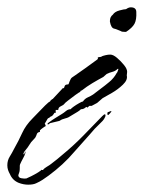

<svg xmlns="http://www.w3.org/2000/svg" viewBox="-38 -486 392 524"><path d="M61 14Q53 18 39 18Q26 18 13 13Q-4 6 -11 -11Q-14 -16 -16 -22Q-18 -28 -18 -35Q-18 -48 -11.5 -58.5Q-5 -69 0 -79Q13 -102 22.5 -123Q32 -144 51 -163Q54 -166 64.5 -177Q75 -188 85.5 -198.5Q96 -209 99 -209Q98 -210 101.5 -213Q105 -216 106 -216L134 -246L135 -245Q137 -245 138 -249.5Q139 -254 143 -255L149 -256L152 -264Q155 -272 158.5 -274.5Q162 -277 168 -281L195 -300L228 -324Q230 -326 229 -327.5Q228 -329 231 -330Q239 -331 239 -331Q239 -331 239 -332Q244 -334 250.5 -335.5Q257 -337 263 -337Q271 -337 281.5 -328Q292 -319 300.5 -308.5Q309 -298 309 -290L308 -280Q311 -268 297.5 -255Q284 -242 267.5 -232.5Q251 -223 242 -218L227 -205L212 -197H206L200 -192Q200 -194 197 -194Q191 -188 184 -188H183Q179 -184 174 -181Q169 -178 164 -175L149 -166Q145 -164 140.5 -163Q136 -162 131 -160L124 -156L99 -150L96 -148Q93 -145 92 -147Q91 -149 93.5 -150.5Q96 -152 97 -153Q105 -159 114 -164.5Q123 -170 131 -175Q136 -178 142 -183Q148 -188 155 -188Q156 -190 163 -195Q170 -200 178 -204.5Q186 -209 188 -209Q189 -209 189 -210Q194 -217 202 -220.5Q210 -224 216 -228L237 -244Q248 -252 260.5 -262.5Q273 -273 280 -286Q282 -288 283 -291Q284 -294 285 -297V-298H283Q277 -292 269 -290Q261 -288 253 -284L244 -276Q229 -268 214 -259Q199 -250 185 -239Q181 -239 181 -235Q179 -235 168 -227Q157 -219 147.5 -211.5Q138 -204 138 -203Q135 -199 128 -196Q121 -193 121 -186H114V-178H110V-177Q109 -175 106.5 -172Q104 -169 101 -168Q99 -166 99 -168Q98 -165 96 -164.5Q94 -164 92 -162L85 -150H84L87 -142Q86 -142 79 -137Q72 -132 72 -131H71V-126Q64 -125 62.5 -120Q61 -115 58 -110L47 -98L37 -83L29 -73Q28 -72 26.5 -68.5Q25 -65 27 -65H28L31 -73Q33 -69 26 -56Q19 -43 17 -38Q16 -36 16 -33Q16 -30 16 -28Q16 -21 15 -17L13 -11Q13 -10 12.5 -9.5Q12 -9 12 -8Q12 -1 20.5 0.5Q29 2 34 1Q37 0 47 -5Q57 -10 66 -15.5Q75 -21 75 -23L76 -22H79Q83 -27 90 -31Q97 -35 102 -39Q118 -51 134 -65Q162 -88 189.5 -116Q217 -144 241 -169Q246 -174 248 -174Q250 -174 250 -171Q250 -168 247 -163Q244 -157 232.5 -146.5Q221 -136 207 -119L166 -73Q150 -54 132 -37.5Q114 -21 95 -7Q87 -1 78.5 4.5Q70 10 61 14ZM257 -172Q255 -172 255 -176Q255 -180 257 -180Q258 -180 261 -181.5Q264 -183 265 -183Q266 -183 266 -182Q266 -181 262 -176.5Q258 -172 257 -172ZM306 -399H303Q294 -399 292 -401Q289 -402 283.5 -404.5Q278 -407 273 -408Q265 -410 262 -427V-429Q262 -440 270 -446Q275 -454 288 -457.5Q301 -461 306 -461Q313 -466 319 -466Q334 -466 334 -453Q335 -432 329 -421Q323 -410 306 -399Z"/></svg>

Font: Cherish
Style: Regular
Weight: 400
Designer: Robert E. Leuschke
Foundry: Robert E. Leuschke
Version: Version 1.005